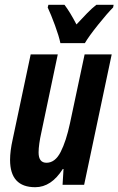

<svg xmlns="http://www.w3.org/2000/svg" viewBox="-20 -771 494 801"><path d="M334 -591Q351 -620 389.5 -668Q428 -716 452 -740L454 -751H382Q364 -737 343.5 -716Q323 -695 299 -669Q272 -721 249 -751H182L179 -740Q193 -710 209.5 -665Q226 -620 232 -591ZM242 -66H245L241 0H331L446 -544H333L272 -257Q256 -182 233 -137Q210 -92 174 -92Q141 -92 141 -135Q141 -151 144 -172.5Q147 -194 152 -216L221 -544H108L33 -190Q22 -141 22 -104Q22 10 127 10Q194 10 242 -66Z"/></svg>

Font: Noto Sans Display Condensed
Style: Bold Italic
Weight: 700
Width: 3
Designer: Monotype Design team
Foundry: Monotype Imaging Inc.
Version: 1.000